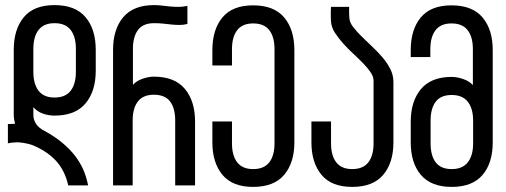

<svg xmlns="http://www.w3.org/2000/svg" viewBox="-20 -728 1989 754"><path d="M278 -536V-446C278 -414 271.2 -389.2 257.5 -371.5C243.8 -353.8 222.7 -345 194 -345C166 -345 145.2 -353.8 131.5 -371.5C117.8 -389.2 111 -414 111 -446V-536C111 -568 117.8 -592.8 131.5 -610.5C145.2 -628.2 166 -637 194 -637C222.7 -637 243.8 -628.2 257.5 -610.5C271.2 -592.8 278 -568 278 -536ZM194 -708C140 -708 99.8 -692.2 73.5 -660.5C47.2 -628.8 34 -586 34 -532V-277C34 -271 34.5 -265.2 35.5 -259.5C36.5 -253.8 37.7 -248 39 -242C35.7 -242 32.7 -241.8 30 -241.5C27.3 -241.2 24.3 -241 21 -241H11V-165C15.7 -166.3 21.7 -167.3 29 -168C33.7 -168.7 38.7 -169 44 -169H53C61.7 -168.3 70.5 -167.2 79.5 -165.5C88.5 -163.8 97 -161.7 105 -159C142.3 -144.3 173.2 -124.3 197.5 -99C221.8 -73.7 238.7 -40.7 248 0H326C322 -20.7 316 -40.5 308 -59.5C300 -78.5 289.2 -97 275.5 -115C261.8 -133 245 -150.3 225 -167C205 -183.7 181 -199.7 153 -215C139.7 -221.7 129.3 -230.3 122 -241C114.7 -251.7 111 -263.7 111 -277V-307C121 -295.7 133.3 -287.3 148 -282C162.7 -276.7 178 -274 194 -274C248.7 -274 289.3 -290 316 -322C342.7 -354 356 -396.7 356 -450V-532C356 -586 342.7 -628.8 316 -660.5C289.3 -692.2 248.7 -708 194 -708Z M424 0H501V-255C501 -287 507.8 -311.8 521.5 -329.5C535.2 -347.2 556 -356 584 -356C613.3 -356 634.7 -347.2 648 -329.5C661.3 -311.8 668 -287 668 -255V0H746V-251C746 -304.3 732.7 -347 706 -379C679.3 -411 638.7 -427 584 -427C570.7 -427 556.2 -424.3 540.5 -419C524.8 -413.7 512 -405.7 502 -395V-536C502 -568 508.7 -592.8 522 -610.5C535.3 -628.2 556.3 -637 585 -637C599 -637 611.7 -636.3 623 -635C634.3 -633.7 645.2 -632.5 655.5 -631.5C665.8 -630.5 676 -630 686 -630C696 -630 706 -631.3 716 -634V-705C704 -702.3 692.7 -701 682 -701C670.7 -701 659.5 -701.5 648.5 -702.5C637.5 -703.5 626.8 -704.7 616.5 -706C606.2 -707.3 595.7 -708 585 -708C531 -708 490.7 -692.2 464 -660.5C437.3 -628.8 424 -586 424 -532Z M974 -707C920 -707 879.8 -691.2 853.5 -659.5C827.2 -627.8 814 -585 814 -531V-471H891V-535C891 -567 897.8 -591.8 911.5 -609.5C925.2 -627.2 946 -636 974 -636C1002.7 -636 1023.8 -627.2 1037.5 -609.5C1051.2 -591.8 1058 -567 1058 -535V-165C1058 -133 1051.2 -108.2 1037.5 -90.5C1023.8 -72.8 1002.7 -64 974 -64C946 -64 925.2 -72.8 911.5 -90.5C897.8 -108.2 891 -133 891 -165V-251H814V-169C814 -115.7 827.2 -73.2 853.5 -41.5C879.8 -9.8 920 6 974 6C1028.7 6 1069.3 -9.8 1096 -41.5C1122.7 -73.2 1136 -115.7 1136 -169V-531C1136 -585 1122.7 -627.8 1096 -659.5C1069.3 -691.2 1028.7 -707 974 -707Z M1351 -701H1280C1279.3 -693.7 1279 -684 1279 -672C1279 -659.3 1279.3 -649.3 1280 -642C1281.3 -627.3 1286.5 -613 1295.5 -599C1304.5 -585 1315.2 -571.2 1327.5 -557.5C1339.8 -543.8 1353 -530.5 1367 -517.5C1381 -504.5 1394 -491.8 1406 -479.5C1418 -467.2 1427.8 -455.3 1435.5 -444C1443.2 -432.7 1447 -421.7 1447 -411V-165C1447 -133 1440.2 -108.2 1426.5 -90.5C1412.8 -72.8 1391.7 -64 1363 -64C1335 -64 1314.2 -72.8 1300.5 -90.5C1286.8 -108.2 1280 -133 1280 -165V-251H1203V-169C1203 -115.7 1216.2 -73.2 1242.5 -41.5C1268.8 -9.8 1309 6 1363 6C1417.7 6 1458.3 -9.8 1485 -41.5C1511.7 -73.2 1525 -115.7 1525 -169V-407C1525 -424.3 1520.8 -441.2 1512.5 -457.5C1504.2 -473.8 1493.7 -489.3 1481 -504C1468.3 -518.7 1454.7 -532.8 1440 -546.5L1399 -586C1386.3 -598.7 1375.5 -610.8 1366.5 -622.5C1357.5 -634.2 1352.7 -645.7 1352 -657C1351.3 -663 1351 -669.7 1351 -677Z M1838 -254V-165C1838 -133 1831 -108.2 1817 -90.5C1803 -72.8 1782 -64 1754 -64C1725.3 -64 1704.3 -72.8 1691 -90.5C1677.7 -108.2 1671 -133 1671 -165V-254C1671 -286 1677.7 -310.8 1691 -328.5C1704.3 -346.2 1725.3 -355 1754 -355C1782 -355 1803 -346.2 1817 -328.5C1831 -310.8 1838 -286 1838 -254ZM1753 -707C1699 -707 1658.8 -691.2 1632.5 -659.5C1606.2 -627.8 1593 -585 1593 -531V-504H1670V-535C1670 -567 1676.8 -591.8 1690.5 -609.5C1704.2 -627.2 1725 -636 1753 -636C1781.7 -636 1802.8 -627.2 1816.5 -609.5C1830.2 -591.8 1837 -567 1837 -535V-394C1827 -404.7 1814 -412.7 1798 -418C1782 -423.3 1767.3 -426 1754 -426C1700 -426 1659.7 -410 1633 -378C1606.3 -346 1593 -303.3 1593 -250V-169C1593 -115 1606.3 -72.3 1633 -41C1659.7 -9.7 1700 6 1754 6C1808 6 1848.3 -9.7 1875 -41C1901.7 -72.3 1915 -115 1915 -169V-531C1915 -585 1901.7 -627.8 1875 -659.5C1848.3 -691.2 1807.7 -707 1753 -707Z"/></svg>

Font: Bebas Neue Regular two
Style: Regular2
Weight: 400
Designer: Ryoichi Tsunekawa & LGV (GE)
Foundry: Free Software Foundation, Inc.
Version: Version 1.003 August 13, 2016